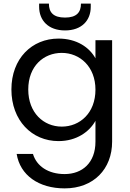

<svg xmlns="http://www.w3.org/2000/svg" viewBox="-20 -770 716 1060"><path d="M507 -275C507 -146 421 -71 321 -71C221 -71 136 -147 136 -276C136 -405 221 -478 321 -478C421 -478 507 -402 507 -275ZM43 -276C43 -105 156 9 303 9C403 9 474 -43 507 -103V12C507 129 434 191 337 191C246 191 182 147 162 80H72C91 197 193 270 337 270C497 270 599 163 599 12V-548H507V-448C474 -508 404 -557 303 -557C156 -557 43 -447 43 -276ZM427 -750C427 -702 403 -673 339 -673C274 -673 250 -702 250 -750H196V-733C196 -657 247 -602 339 -602C431 -602 481 -657 481 -732V-750Z"/></svg>

Font: Matrixport Regular
Style: Regular
Weight: 400
Designer: Ninad Kale (Devanagari), Jonny Pinhorn (Latin)
Foundry: Indian Type Foundry
Version: Version 3.200;PS 1.000;hotconv 16.6.54;makeotf.lib2.5.65590